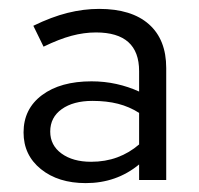

<svg xmlns="http://www.w3.org/2000/svg" viewBox="-20 -731 448 432"><path d="M173 -319Q111 -319 72 -350.5Q33 -382 33 -433Q33 -486 74.5 -517Q116 -548 186 -548Q215 -548 242 -542Q269 -536 293 -525V-571Q293 -658 196 -658Q169 -658 141 -650.5Q113 -643 78 -626L55 -673Q96 -693 132 -702Q168 -711 203 -711Q276 -711 315 -676.5Q354 -642 354 -578V-326H293V-361Q242 -319 173 -319ZM185 -367Q217 -367 244 -377Q271 -387 293 -406V-477Q271 -491 245.5 -497.5Q220 -504 188 -504Q145 -504 119 -485.5Q93 -467 93 -435Q93 -404 118.5 -385.5Q144 -367 185 -367Z"/></svg>

Font: Red Hat Display VF
Style: Regular
Weight: 300
Designer: Pentagram, MCKL
Foundry: Pentagram, MCKL
Version: Version 1.023